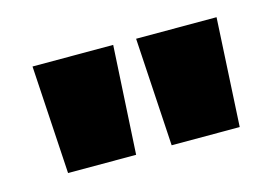

<svg xmlns="http://www.w3.org/2000/svg" viewBox="-47 -887 583 403"><g transform="rotate(-15 245.0 -685.5)"><path d="M44.9 -803.2H220.2L207 -567.9H59.1ZM270 -803.2H444.8L432.1 -567.9H284.2Z"/></g></svg>

Font: Poppins Black
Style: Regular
Weight: 900
Designer: Ninad Kale (Devanagari), Jonny Pinhorn (Latin)
Foundry: Indian Type Foundry
Version: 4.004